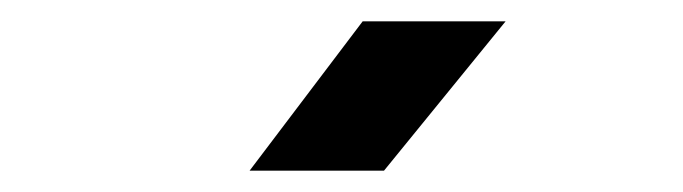

<svg xmlns="http://www.w3.org/2000/svg" viewBox="-20 -805 640 180"><path d="M214 -645H340L454 -785H320Z"/></svg>

Font: JetBrains Mono
Style: Bold
Weight: 558
Monospace: yes
Designer: Philipp Nurullin, Konstantin Bulenkov
Foundry: JetBrains
Version: Version 2.305